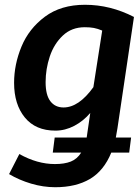

<svg xmlns="http://www.w3.org/2000/svg" viewBox="-20 -564 581 804"><path d="M465 12H529L521 75H446Q415 151 356.5 185.5Q298 220 211 220Q161 220 110.5 205Q60 190 18 165L61 81Q136 123 210 123Q250 123 276.5 112.5Q303 102 320 75H201L209 12H343L345 -2L358 -91Q329 -57 291 -37Q253 -17 212 -17Q129 -17 84 -72Q39 -127 39 -217Q39 -294 70 -369Q101 -444 168 -494Q235 -544 336 -544Q442 -544 541 -493L472 -28Q468 -3 465 12ZM371 -199 408 -436Q389 -444 373 -447Q357 -450 335 -450Q280 -450 243 -415Q206 -380 188.5 -327.5Q171 -275 171 -220Q171 -166 191 -140Q211 -114 246 -114Q310 -114 371 -199Z"/></svg>

Font: FiraGO Medium
Style: Italic
Weight: 500
Italic angle: -8°
Designer: bBox Type GmbH
Foundry: bBox Type GmbH
Version: Version 1.001